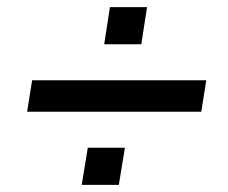

<svg xmlns="http://www.w3.org/2000/svg" viewBox="-20 -556 640 538"><path d="M56 -243 70 -331H558L544 -243ZM209 -38 226 -142H330L313 -38ZM272 -432 288 -536H392L376 -432Z"/></svg>

Font: Nunito Sans 12pt ExtraLight
Style: Italic
Weight: 200
Italic angle: -9°
Designer: Vernon Adams
Foundry: Vernon Adams
Version: Version 3.101;gftools[0.9.27]